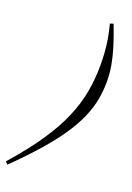

<svg xmlns="http://www.w3.org/2000/svg" viewBox="-242 -787 670 977"><g transform="rotate(20 93.0 -298.5)"><path d="M-80 118.5Q6.5 20.5 62 -61.8Q117.5 -144 148.8 -217.8Q180 -291.5 192.5 -361.5Q205 -431.5 205 -504Q205 -542.5 202.5 -577Q200 -611.5 194 -646.8Q188 -682 177.5 -721.5L195.5 -727.5Q218.5 -668.5 233.8 -619Q249 -569.5 256.8 -525.8Q264.5 -482 264.5 -439.5Q264.5 -390 255.8 -342Q247 -294 225.5 -243.5Q204 -193 166.5 -136.5Q129 -80 71.5 -14Q14 52 -67 131.5Z"/></g></svg>

Font: Newsreader 48pt
Style: Italic
Weight: 400
Italic angle: -17°
Version: Version 1.003